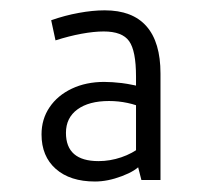

<svg xmlns="http://www.w3.org/2000/svg" viewBox="-20 -656 400 368"><path d="M162.1 -308.1Q114.3 -308.1 86.9 -332.3Q59.6 -356.4 59.6 -398.4Q59.6 -427.7 75 -450.4Q90.3 -473.1 117.7 -486.1Q145 -499 179.7 -499Q194.8 -499 213.4 -496.8Q231.9 -494.6 271 -484.9L240.7 -479V-509.3Q240.7 -558.6 227.5 -577.1Q214.4 -595.7 178.7 -595.7Q160.2 -595.7 136.2 -591.3Q112.3 -586.9 86.4 -578.6L78.1 -617.2Q104.5 -626.5 131.1 -631.3Q157.7 -636.2 180.7 -636.2Q233.9 -636.2 260.7 -605.7Q287.6 -575.2 287.6 -515.1V-311H251L239.3 -356.9L250.5 -341.3Q240.7 -328.6 213.6 -318.4Q186.5 -308.1 162.1 -308.1ZM168.9 -347.2Q190.9 -347.2 212.4 -354.5Q233.9 -361.8 250.5 -375L240.7 -360.8V-471.2L258.8 -447.3Q241.7 -455.1 224.4 -458.7Q207 -462.4 189 -462.4Q150.4 -462.4 128.4 -446.3Q106.4 -430.2 106.4 -401.4Q106.4 -347.2 168.9 -347.2Z"/></svg>

Font: Anaheim
Style: Regular
Weight: 400
Designer: Vernon Adams
Foundry: Vernon Adams
Version: Version 2.001